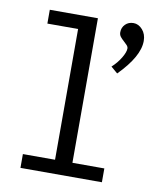

<svg xmlns="http://www.w3.org/2000/svg" viewBox="-78 -732 655 794"><g transform="rotate(10 250.0 -335.5)"><path d="M68 -665H270V-58H404V0H62V-58H197V-607H68ZM473 -605Q473 -540 388 -454L360 -478Q383 -499 397.5 -523.5Q412 -548 412 -563Q412 -570 405.5 -577Q399 -584 391.5 -590.5Q384 -597 377.5 -605Q371 -613 371 -624Q371 -644 384.5 -657.5Q398 -671 419 -671Q440 -671 456.5 -652.5Q473 -634 473 -605Z"/></g></svg>

Font: InconsolataGo
Style: Regular
Weight: 400
Designer: Raph Levien, Kirill Tkachev
Foundry: Cyreal
Version: Version 1.013